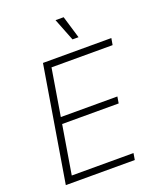

<svg xmlns="http://www.w3.org/2000/svg" viewBox="-168 -1040 936 1139"><g transform="rotate(-20 299.5 -470.0)"><path d="M46.4 0 167 -727.5H598.6L591.3 -685.5H205.6L156.7 -389.6H513.7L506.8 -348.1H149.9L99.1 -41.5H488.8L481.9 0ZM379.4 -798.8 323.7 -940.4H375L417.5 -798.8Z"/></g></svg>

Font: Inter 24pt ExtraLight
Style: Italic
Weight: 250
Italic angle: -9.3988°
Version: Version 4.001;git-66647c0bb